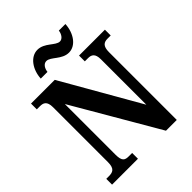

<svg xmlns="http://www.w3.org/2000/svg" viewBox="-254 -1059 1196 1196"><g transform="rotate(-45 344.0 -461.5)"><path d="M416 -771C477 -771 522 -836 526 -913H468C465 -886 448 -860 425 -860C388 -860 351 -923 289 -923C227 -923 181 -857 177 -781H236C239 -808 254 -834 279 -834C317 -834 354 -771 416 -771ZM24 0H252V-51H223C189 -51 171 -59 171 -117V-563L499 0H594V-597C594 -650 615 -663 647 -663H675V-714H447V-663H475C505 -663 527 -652 527 -601V-201L233 -714H24V-663H52C80 -663 105 -655 105 -601V-117C105 -59 81 -51 46 -51H24Z"/></g></svg>

Font: Noto Serif Ethiopic Condensed
Style: Bold
Weight: 700
Width: 3
Designer: Monotype Design Team
Foundry: Monotype Imaging Inc.
Version: Version 2.102